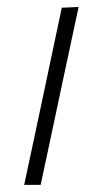

<svg xmlns="http://www.w3.org/2000/svg" viewBox="-20 -516 285 536"><path d="M47.5 0Q59.5 -57 70.5 -107.5Q81 -158.5 94.5 -220.5L105 -270Q118.5 -333 129.5 -386Q140.5 -439 152.5 -494.5L199.5 -496.5Q187 -439 176 -387Q165 -334.5 151 -270L140.5 -220.5Q127.5 -159 116.5 -107.5Q105.5 -56 93.5 0Z"/></svg>

Font: Heraclito ExtraLight
Style: Italic
Weight: 200
Italic angle: -12°
Designer: Kostas Bartsokas (font) & Cristiano Sobral (main changes)
Foundry: Kostas Bartsokas (font) & Cristiano Sobral (main changes)
Version: Version 1.00;July 8, 2020;FontCreator 13.0.0.2655 64-bit